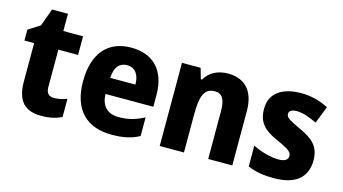

<svg xmlns="http://www.w3.org/2000/svg" viewBox="-77 -1005 2184 1224"><g transform="rotate(15 1015.0 -392.5)"><path d="M295 -187C262 -187 243 -205 243 -244V-492H373V-615H243V-729H138L96 -613L19 -564V-492H83V-240C83 -104 144 -56 246 -56C302 -56 345 -67 380 -84V-204C351 -194 324 -187 295 -187Z M690 -625C540 -625 447 -528 447 -337C447 -150 547 -56 709 -56C787 -56 841 -68 892 -96V-219C835 -189 786 -176 724 -176C649 -176 609 -220 606 -297H922V-375C922 -536 835 -625 690 -625ZM693 -510C747 -510 775 -468 775 -404H609C612 -479 646 -510 693 -510Z M1329 -625C1263 -625 1208 -599 1177 -545H1169L1149 -615H1026V-66H1186V-319C1186 -438 1206 -494 1277 -494C1327 -494 1346 -455 1346 -379V-66H1505V-425C1505 -561 1436 -625 1329 -625Z M1997 -231C1997 -325 1945 -365 1862 -403C1777 -443 1763 -453 1763 -476C1763 -496 1780 -507 1814 -507C1855 -507 1900 -490 1947 -467L1992 -581C1930 -611 1875 -625 1811 -625C1686 -625 1607 -571 1607 -468C1607 -380 1649 -336 1737 -297C1829 -256 1841 -242 1841 -218C1841 -193 1822 -179 1777 -179C1729 -179 1663 -197 1608 -224V-87C1663 -64 1713 -56 1781 -56C1925 -56 1997 -119 1997 -231Z"/></g></svg>

Font: Noto Sans Malayalam UI SemiCondensed ExtraBold
Style: Regular
Weight: 800
Width: 4
Designer: Jelle Bosma - Monotype Design Team
Foundry: Monotype Imaging Inc.
Version: Version 2.104